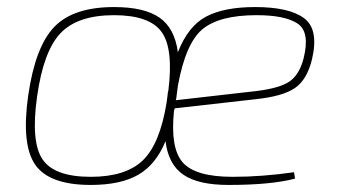

<svg xmlns="http://www.w3.org/2000/svg" viewBox="-20 -512 960 544"><path d="M813 -24 816 -6Q749 12 627 12Q542 12 499.5 -17Q457 -46 449 -112Q422 -46 372 -17Q322 12 237 12Q120 12 80 -45Q40 -102 60 -242Q80 -380 134 -436Q188 -492 303 -492Q389 -492 432 -462Q475 -432 484 -364Q513 -438 564 -465Q615 -492 703 -492Q799 -492 841.5 -460.5Q884 -429 864 -344Q850 -286 815.5 -262.5Q781 -239 705 -231L475 -205L473 -198Q462 -92 498 -51.5Q534 -11 639 -11Q722 -11 813 -24ZM237 -11Q336 -11 384.5 -57.5Q433 -104 452 -221L455 -244Q455 -246 455.5 -249.5Q456 -253 457 -255Q472 -375 437.5 -422Q403 -469 303 -469Q200 -469 151.5 -418Q103 -367 85 -238Q67 -110 100.5 -60.5Q134 -11 237 -11ZM478 -228 706 -254Q772 -262 800 -281Q828 -300 840 -346Q859 -421 823.5 -445Q788 -469 707 -469Q602 -469 554 -429.5Q506 -390 484 -269L480 -238Q480 -234 478 -228Z"/></svg>

Font: Exo 2.0 Thin
Style: Italic
Weight: 250
Italic angle: -8°
Designer: Natanael Gama
Version: Version 1.001;PS 001.001;hotconv 1.0.70;makeotf.lib2.5.58329